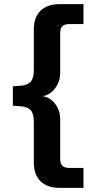

<svg xmlns="http://www.w3.org/2000/svg" viewBox="-20 -725 436 925"><path d="M266 180Q208 180 175.5 148.5Q143 117 143 59V-135Q143 -176 129 -193Q115 -210 80 -213L42 -216V-309L80 -312Q115 -315 129 -332.5Q143 -350 143 -390V-584Q143 -642 175.5 -673.5Q208 -705 266 -705H382V-609H313Q291 -609 280.5 -599Q270 -589 270 -566V-374Q270 -343 257 -318Q244 -293 222.5 -277Q201 -261 173 -261V-263Q201 -262 222.5 -247Q244 -232 257 -207Q270 -182 270 -151V41Q270 63 280.5 73.5Q291 84 313 84H382V180Z"/></svg>

Font: Nunito Sans 12pt ExtraLight 11pt
Style: Bold
Weight: 700
Version: Version 3.101;gftools[0.9.27]